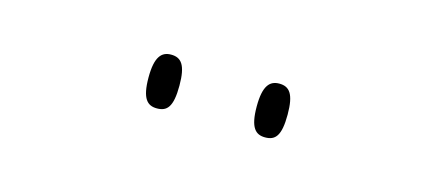

<svg xmlns="http://www.w3.org/2000/svg" viewBox="-25 -836 627 276"><g transform="rotate(15 288.5 -698.0)"><path d="M369 -658C384 -658 392 -666 392 -698C392 -729 384 -738 369 -738C355 -738 346 -729 346 -698C346 -666 355 -658 369 -658ZM208 -658C223 -658 231 -666 231 -698C231 -729 223 -738 208 -738C194 -738 185 -729 185 -698C185 -666 194 -658 208 -658Z"/></g></svg>

Font: Noto Serif Sinhala Thin
Style: Regular
Weight: 100
Designer: Jelle Bosma - Monotype Design Team
Foundry: Monotype Imaging Inc.
Version: Version 2.007